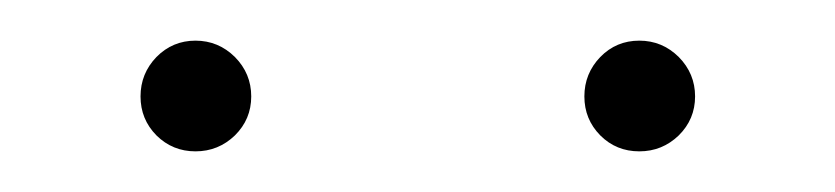

<svg xmlns="http://www.w3.org/2000/svg" viewBox="-20 -723 409 94"><path d="M293 -648.9Q281.7 -648.9 273.9 -656.7Q266.1 -664.6 266.1 -675.8Q266.1 -687 273.9 -695.1Q281.7 -703.1 293 -703.1Q304.2 -703.1 312.3 -695.1Q320.3 -687 320.3 -675.8Q320.3 -664.6 312.3 -656.7Q304.2 -648.9 293 -648.9ZM75.7 -648.9Q64.5 -648.9 56.6 -656.7Q48.8 -664.6 48.8 -675.8Q48.8 -687 56.6 -695.1Q64.5 -703.1 75.7 -703.1Q86.9 -703.1 95 -695.1Q103 -687 103 -675.8Q103 -664.6 95 -656.7Q86.9 -648.9 75.7 -648.9Z"/></svg>

Font: Heebo Thin
Style: Regular
Weight: 250
Designer: Oded Ezer
Foundry: Ezer Type House
Version: Version 3.100